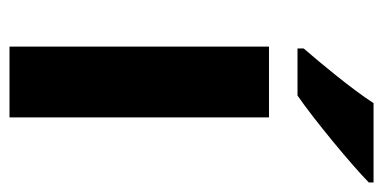

<svg xmlns="http://www.w3.org/2000/svg" viewBox="-221 -585 806 404"><g transform="rotate(90 182.0 -383.0)"><path d="M364 -756V-766H197C168 -721 114 -656 82 -619V-606H181C232 -641 326 -719 364 -756ZM227 0V-546H78V0Z"/></g></svg>

Font: Noto Sans Gujarati
Style: Bold
Weight: 700
Designer: Jelle Bosma - Monotype Design Team, Universal Thirst
Foundry: Monotype Imaging Inc.
Version: Version 2.106